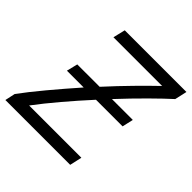

<svg xmlns="http://www.w3.org/2000/svg" viewBox="-197 -844 995 995"><g transform="rotate(45 300.0 -346.5)"><path d="M-17 0 -5 -56Q36 -112 96.5 -184.5Q157 -257 224 -333H101L116 -394H280Q342 -462 401.5 -522.5Q461 -583 506 -626H149L165 -693H617L602 -626Q561 -589 499.5 -528Q438 -467 370 -394H523L509 -333H314Q252 -265 193.5 -196Q135 -127 90 -67H473L458 0Z"/></g></svg>

Font: Ubuntu Sans
Style: Italic
Weight: 400
Italic angle: -13.5°
Designer: Dalton Maag Ltd
Foundry: Dalton Maag Ltd
Version: Version 1.006